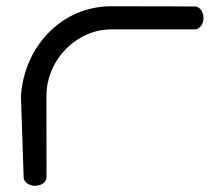

<svg xmlns="http://www.w3.org/2000/svg" viewBox="-20 -601 726 621"><path d="M130.5 -28C130.5 -28 130.2 -171.4 130.2 -290.3C130.2 -409.2 228.8 -506 340.3 -506C451.8 -506 610.3 -506 610.3 -506C625.3 -506 638.3 -522.1 638.3 -543C638.3 -563.9 625.3 -580 610.3 -580C610.3 -580 501.8 -580.8 340.3 -580.8C178.8 -580.8 58.2 -450.1 47.7 -290.3C47.7 -290.3 56.5 -28 56.5 -28C56.5 -13 72.6 0 93.5 0C114.4 0 130.5 -13 130.5 -28Z"/></svg>

Font: Hi.
Style: Regular
Weight: 400
Designer: Mew Too, Robert Jablonski
Foundry: Cannot Into Space Fonts
Version: Version 1.996